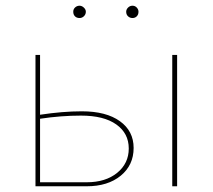

<svg xmlns="http://www.w3.org/2000/svg" viewBox="-20 -651 743 671"><path d="M236 -610Q236 -619 242.5 -625Q249 -631 258 -631Q266 -631 273 -624.5Q280 -618 280 -610Q280 -601 273.5 -594.5Q267 -588 258 -588Q248 -588 242 -594Q236 -600 236 -610ZM464 -610Q464 -600 458 -594Q452 -588 443 -588Q434 -588 427.5 -594Q421 -600 421 -610Q421 -618 427.5 -624.5Q434 -631 443 -631Q452 -631 458 -624.5Q464 -618 464 -610ZM447 -134Q447 -74 402 -37Q357 0 283 0H104V-459H120V-250Q199 -262 266 -262Q351 -262 399 -227.5Q447 -193 447 -134ZM599 -459V0H582V-459ZM430 -132Q430 -185 386.5 -216Q343 -247 263 -247Q193 -247 120 -236V-14H283Q349 -14 389.5 -47Q430 -80 430 -132Z"/></svg>

Font: Ysabeau SC Thin
Style: Regular
Weight: 200
Designer: Christian Thalmann (Catharsis Fonts)
Version: Version 0.003